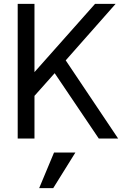

<svg xmlns="http://www.w3.org/2000/svg" viewBox="-20 -720 640 998"><path d="M159.2 -700H72V0H159.2V-221.8L264.2 -339.6L493.4 0H594L321.6 -406.2L581 -700H474.2L159.2 -345.2ZM371.8 73H260.8L183.6 258H256.6Z"/></svg>

Font: CommitMonoV142 ExtLt
Style: Regular
Weight: 200
Monospace: yes
Designer: Eigil Nikolajsen
Foundry: Eigil Nikolajsen
Version: Version 1.142